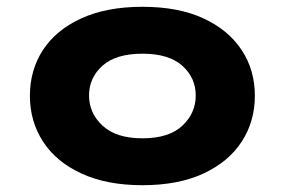

<svg xmlns="http://www.w3.org/2000/svg" viewBox="-20 -534 838 565"><path d="M399 11Q294 11 219.5 -23.5Q145 -58 106.5 -117.5Q68 -177 68 -252Q68 -328 106.5 -387Q145 -446 219.5 -480Q294 -514 399 -514Q505 -514 578.5 -480Q652 -446 691 -387Q730 -328 730 -252Q730 -177 691.5 -117.5Q653 -58 579 -23.5Q505 11 399 11ZM399 -127Q477 -127 516.5 -164Q556 -201 556 -253Q556 -305 516.5 -340.5Q477 -376 399 -376Q321 -376 281.5 -340.5Q242 -305 242 -253Q242 -201 282 -164Q322 -127 399 -127Z"/></svg>

Font: Nunito Sans 7pt Expanded ExtraBold
Style: Regular
Weight: 800
Width: 7
Designer: Vernon Adams
Foundry: Vernon Adams
Version: Version 3.101;gftools[0.9.27]